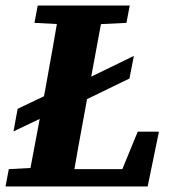

<svg xmlns="http://www.w3.org/2000/svg" viewBox="-27 -677 630 697"><path d="M459 -474 443 -392 231 -289 247 -371ZM209 -364 192 -281 22 -200 37 -282ZM-7 0 5 -63 134 -70H150L143 0ZM71 0 138 -356Q152 -431 165 -506.5Q178 -582 191 -657H352L286 -301Q272 -226 258.5 -150.5Q245 -75 232 0ZM98 -594 110 -657H444L432 -594L289 -587H232ZM171 0 177 -63H486L397 -14L473 -199H550L509 0Z"/></svg>

Font: Source Serif 4
Style: Bold Italic
Weight: 700
Italic angle: -12°
Designer: Frank Grießhammer
Foundry: Adobe Systems Incorporated
Version: Version 4.004;hotconv 1.0.116;makeotfexe 2.5.65601